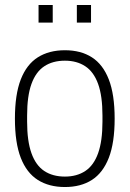

<svg xmlns="http://www.w3.org/2000/svg" viewBox="-20 -740 521 772"><path d="M241 12Q177 12 132 -16.5Q87 -45 63.5 -105.5Q40 -166 40 -263Q40 -360 63.5 -420.5Q87 -481 132 -509.5Q177 -538 241 -538Q305 -538 349.5 -509.5Q394 -481 417.5 -420.5Q441 -360 441 -263Q441 -166 417.5 -105.5Q394 -45 349.5 -16.5Q305 12 241 12ZM241 -30Q289 -30 323 -52.5Q357 -75 374.5 -124Q392 -173 392 -251V-275Q392 -354 374.5 -402.5Q357 -451 323 -473.5Q289 -496 241 -496Q192 -496 158 -473.5Q124 -451 106.5 -402.5Q89 -354 89 -275V-251Q89 -173 106.5 -124Q124 -75 158 -52.5Q192 -30 241 -30ZM135 -649V-720H192V-649ZM289 -649V-720H346V-649Z"/></svg>

Font: Archivo SemiCondensed Thin
Style: Regular
Weight: 250
Width: 4
Designer: Hector Gatti
Foundry: Omnibus-Type
Version: Version 2.001